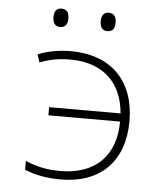

<svg xmlns="http://www.w3.org/2000/svg" viewBox="-52 -764 705 822"><g transform="rotate(5 300.0 -353.5)"><path d="M383 -639C408 -639 415 -656 415 -679C415 -700 408 -718 383 -718C360 -718 351 -702 351 -679C351 -655 360 -639 383 -639ZM180 -639C205 -639 212 -657 212 -679C212 -700 205 -718 180 -718C157 -718 148 -703 148 -679C148 -655 157 -639 180 -639ZM239 11C410 11 511 -91 511 -263C511 -437 407 -540 235 -540C183 -540 136 -531 94 -514L105 -480C145 -496 186 -504 236 -504C373 -504 459 -428 470 -293H163V-258H471C471 -111 384 -25 235 -25C180 -25 137 -33 84 -55V-17C131 2 180 11 239 11Z"/></g></svg>

Font: Noto Sans Mono ExtraLight
Style: Regular
Weight: 200
Designer: Monotype Design Team
Foundry: Monotype Imaging Inc.
Version: Version 2.014